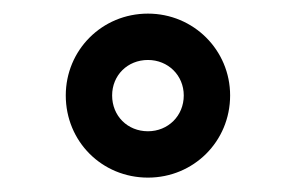

<svg xmlns="http://www.w3.org/2000/svg" viewBox="-20 -645 424 275"><path d="M191.9 -390.6C257.3 -390.6 309.6 -442.4 309.6 -508.3C309.6 -573.2 257.3 -625.5 191.9 -625.5C126 -625.5 74.2 -573.2 74.2 -508.3C74.2 -442.4 126 -390.6 191.9 -390.6ZM191.9 -457C162.6 -457 140.6 -479 140.6 -508.3C140.6 -537.1 162.6 -559.1 191.9 -559.1C220.7 -559.1 243.2 -537.1 243.2 -508.3C243.2 -479 220.7 -457 191.9 -457Z"/></svg>

Font: Now ExtraBold
Style: Regular
Weight: 800
Designer: Alfredo Marco Pradil
Foundry: Alfredo Marco Pradil
Version: Version 1.200;hotconv 1.0.109;makeotfexe 2.5.65596